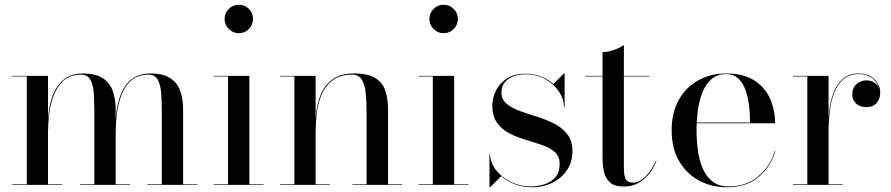

<svg xmlns="http://www.w3.org/2000/svg" viewBox="-20 -780 3757 810"><path d="M182.5 -460V-2.5H242.5V0H32V-2.5H93V-457.5H32V-460ZM468 -319V-2.5H528V0H317.5V-2.5H378V-308Q378 -350 375.8 -385.8Q373.5 -421.5 361.5 -443.2Q349.5 -465 322 -465Q276 -465 248.5 -440.2Q221 -415.5 206.5 -377.2Q192 -339 187.2 -297.8Q182.5 -256.5 182.5 -223L180 -218.5Q180 -253.5 184.2 -296.8Q188.5 -340 203.5 -379.5Q218.5 -419 249 -444.5Q279.5 -470 330.5 -470Q383 -470 413 -450.5Q443 -431 455.5 -396.8Q468 -362.5 468 -319ZM752.5 -319V-2.5H812.5V0H602V-2.5H662.5V-308Q662.5 -350 660 -385.8Q657.5 -421.5 646 -443.2Q634.5 -465 606.5 -465Q561 -465 533.2 -440.2Q505.5 -415.5 491.5 -377.2Q477.5 -339 472.8 -297.8Q468 -256.5 468 -223L465.5 -218.5Q465.5 -253.5 469.8 -296.8Q474 -340 488.8 -379.5Q503.5 -419 533.8 -444.5Q564 -470 615.5 -470Q668 -470 698 -450.5Q728 -431 740.2 -396.8Q752.5 -362.5 752.5 -319Z M987.5 -640Q963 -640 945.2 -657.8Q927.5 -675.5 927.5 -700Q927.5 -725 945.2 -742.5Q963 -760 987.5 -760Q1012.5 -760 1030 -742.5Q1047.5 -725 1047.5 -700Q1047.5 -675.5 1030 -657.8Q1012.5 -640 987.5 -640ZM1032 -460V-2.5H1092V0H881.5V-2.5H942V-457.5H881.5V-460Z M1311.5 -460V-2.5H1371.5V0H1161V-2.5H1222V-457.5H1161V-460ZM1617 -319V-2.5H1677V0H1466.5V-2.5H1526.5V-308Q1526.5 -350 1523 -385.8Q1519.5 -421.5 1506.8 -443.2Q1494 -465 1466 -465Q1413 -465 1381.8 -440.2Q1350.5 -415.5 1335.2 -377.5Q1320 -339.5 1315.8 -298Q1311.5 -256.5 1311.5 -223L1309 -218Q1309 -253.5 1313 -296.8Q1317 -340 1332.5 -379.5Q1348 -419 1381.8 -444.5Q1415.5 -470 1474.5 -470Q1533 -470 1563.8 -450.5Q1594.5 -431 1605.8 -396.8Q1617 -362.5 1617 -319Z M1851.5 -640Q1827 -640 1809.2 -657.8Q1791.5 -675.5 1791.5 -700Q1791.5 -725 1809.2 -742.5Q1827 -760 1851.5 -760Q1876.5 -760 1894 -742.5Q1911.5 -725 1911.5 -700Q1911.5 -675.5 1894 -657.8Q1876.5 -640 1851.5 -640ZM1896 -460V-2.5H1956V0H1745.5V-2.5H1806V-457.5H1745.5V-460Z M2045 10V-130H2047.5Q2048.5 -93 2073.2 -61.8Q2098 -30.5 2136.8 -12Q2175.5 6.5 2218.5 6.5Q2248.5 6.5 2276.8 -2.5Q2305 -11.5 2323 -32.2Q2341 -53 2341 -88.5Q2341 -120.5 2320.5 -138.5Q2300 -156.5 2267.8 -167.8Q2235.5 -179 2199 -189.8Q2162.5 -200.5 2130.2 -216.8Q2098 -233 2077.5 -261Q2057 -289 2057 -335Q2057 -367 2072.2 -397.8Q2087.5 -428.5 2118.5 -448.8Q2149.5 -469 2196.5 -469Q2233 -469 2263 -457Q2293 -445 2314.5 -425.5L2359 -470H2362V-330H2359Q2359 -362.5 2338 -393.8Q2317 -425 2280.8 -445.8Q2244.5 -466.5 2197.5 -466.5Q2169 -466.5 2145.8 -457.8Q2122.5 -449 2109 -432Q2095.5 -415 2095.5 -390.5Q2095.5 -360.5 2117 -342.5Q2138.5 -324.5 2172.8 -312Q2207 -299.5 2245.2 -287.8Q2283.5 -276 2317.5 -258.8Q2351.5 -241.5 2373.2 -214Q2395 -186.5 2395 -142Q2395 -97.5 2372.5 -63.2Q2350 -29 2311.2 -9.5Q2272.5 10 2224 10Q2186.5 10 2153 -2.5Q2119.5 -15 2094.5 -36.5L2047.5 10Z M2613 7Q2572 7 2552.8 -11Q2533.5 -29 2527.8 -56.2Q2522 -83.5 2522 -111V-560Q2544.5 -560 2570.8 -569.5Q2597 -579 2612 -590V-72.5Q2612 -35 2621 -22.2Q2630 -9.5 2650 -9.5Q2678.5 -9.5 2705.2 -37.5Q2732 -65.5 2747 -101.5H2749.5Q2731.5 -53.5 2695.2 -23.2Q2659 7 2613 7ZM2449 -457.5V-460H2719V-457.5Z M3046.5 10Q2981 10 2928.2 -18.8Q2875.5 -47.5 2844.5 -101.2Q2813.5 -155 2813.5 -230Q2813.5 -305 2843.8 -358.8Q2874 -412.5 2926 -441.2Q2978 -470 3043.5 -470Q3117.5 -470 3163 -440.2Q3208.5 -410.5 3229.2 -362.5Q3250 -314.5 3250 -260H2880.5V-263H3144Q3144.5 -292 3141 -327Q3137.5 -362 3127.2 -394Q3117 -426 3096.8 -446.8Q3076.5 -467.5 3043.5 -467.5Q3006.5 -467.5 2982.2 -446.8Q2958 -426 2944 -391.5Q2930 -357 2924.2 -315Q2918.5 -273 2918.5 -230Q2918.5 -187.5 2924.2 -145.2Q2930 -103 2944.8 -69Q2959.5 -35 2985.8 -14.2Q3012 6.5 3053 6.5Q3130.5 6.5 3180.2 -37.2Q3230 -81 3248.5 -142.5H3251Q3231.5 -77.5 3180.8 -33.8Q3130 10 3046.5 10Z M3473 -222.5Q3473 -269.5 3478.5 -313.5Q3484 -357.5 3498.2 -393Q3512.5 -428.5 3538.2 -449.2Q3564 -470 3603 -470Q3631 -470 3651.2 -458.8Q3671.5 -447.5 3682.5 -429Q3693.5 -410.5 3693.5 -388.5Q3693.5 -363 3678.2 -345.5Q3663 -328 3635.5 -328Q3607 -328 3591.2 -343.5Q3575.5 -359 3575.5 -381.5Q3575.5 -411 3594.5 -426Q3613.5 -441 3635 -441Q3651.5 -441 3664.8 -433.8Q3678 -426.5 3685.5 -414.8Q3693 -403 3693 -388.5H3691Q3691 -410 3680.2 -427.8Q3669.5 -445.5 3650 -456.5Q3630.5 -467.5 3603 -467.5Q3564 -467.5 3539 -446.5Q3514 -425.5 3500 -390.2Q3486 -355 3480.8 -311.2Q3475.5 -267.5 3475.5 -222.5ZM3475.5 -460V-2.5H3535.5V0H3325V-2.5H3386V-457.5H3325V-460Z"/></svg>

Font: Bodoni Moda 72pt
Style: Regular
Weight: 400
Designer: Owen Earl
Foundry: indestructible type
Version: Version 2.005